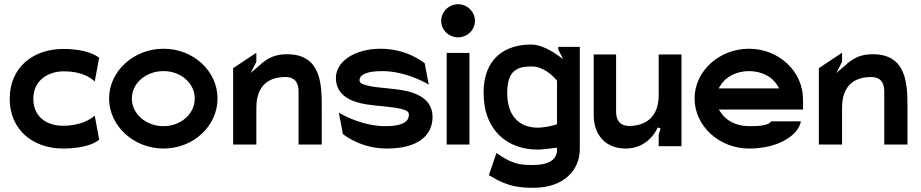

<svg xmlns="http://www.w3.org/2000/svg" viewBox="-20 -693 4364 910"><path d="M26 -225C26 -75 139 11 279 11C393 11 439 -21 450 -31L429 -145C410 -128 363 -97 279 -97C200 -97 138 -140 138 -225C138 -310 205 -355 284 -355C366 -355 410 -325 429 -307L450 -419C439 -428 393 -461 279 -461C139 -461 26 -375 26 -225Z M497 -226C497 -96 614 11 755 11C897 11 1011 -96 1011 -226C1011 -356 897 -462 755 -462C614 -462 497 -356 497 -226ZM605 -226C605 -300 673 -356 755 -356C836 -356 903 -300 903 -226C903 -152 836 -95 755 -95C673 -95 605 -152 605 -226Z M1085 -8H1195V-183C1195 -248 1219 -328 1333 -328C1375 -328 1395 -304 1395 -260V-8H1505V-183C1505 -289 1504 -436 1341 -436C1266 -436 1233 -404 1197 -372L1168 -347L1195 -400V-443L1085 -370Z M1572 -324C1572 -239 1647 -209 1719 -198C1775 -189 1844 -188 1888 -175C1908 -169 1918 -164 1918 -149C1918 -113 1880 -95 1808 -95C1707 -95 1620 -139 1586 -159L1605 -58C1618 -48 1694 11 1814 11C1970 11 2030 -58 2030 -138C2030 -203 1987 -236 1937 -253C1869 -277 1772 -272 1712 -290C1692 -296 1684 -301 1684 -313C1684 -341 1724 -356 1790 -356C1891 -356 1978 -312 2012 -292L1993 -393C1980 -403 1904 -462 1784 -462C1659 -462 1572 -400 1572 -324Z M2071 -594C2071 -550 2108 -516 2151 -516C2194 -516 2231 -550 2231 -594C2231 -638 2194 -673 2151 -673C2108 -673 2071 -638 2071 -594ZM2097 -8H2205V-442H2097Z M2272 -254C2272 -70 2390 16 2528 16C2552 16 2581 11 2612 8L2620 7V18C2620 64 2580 89 2508 89C2456 89 2417 88 2352 45L2333 32L2297 137L2309 144C2387 192 2445 197 2508 197C2656 197 2728 110 2728 14V-471H2626V-458L2649 -413L2625 -430C2597 -450 2545 -482 2498 -482C2374 -482 2272 -417 2272 -254ZM2384 -252C2384 -361 2433 -378 2501 -378C2555 -378 2602 -333 2618 -313L2620 -311V-104L2614 -102C2596 -97 2560 -88 2528 -88C2454 -88 2384 -131 2384 -252Z M2794 -146C2794 -55 2849 11 2945 11C3034 11 3078 -51 3092 -78C3096 -85 3097 -89 3097 -89L3111 -84L3102 -55V0H3210V-435H3102V-242C3102 -103 2993 -96 2963 -96C2921 -96 2900 -120 2900 -164V-435H2794Z M3272 -226C3272 -96 3389 11 3530 11C3668 11 3764 -51 3776 -118H3635C3621 -95 3562 -95 3530 -95C3471 -95 3420 -121 3395 -162L3387 -174H3786V-222C3786 -355 3671 -462 3530 -462C3389 -462 3272 -356 3272 -226ZM3386 -274 3394 -287C3418 -328 3470 -356 3530 -356C3590 -356 3641 -329 3665 -287L3673 -274Z M3861 -8H3971V-183C3971 -248 3995 -328 4109 -328C4151 -328 4171 -304 4171 -260V-8H4281V-183C4281 -289 4280 -436 4117 -436C4042 -436 4009 -404 3973 -372L3944 -347L3971 -400V-443L3861 -370Z"/></svg>

Font: Charger Eco
Style: Regular
Weight: 1000
Designer: Jasper
Foundry: Cannot Into Space Fonts
Version: Version 1.1